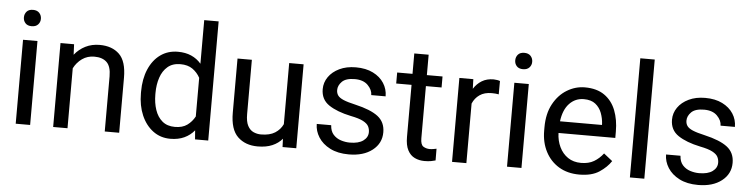

<svg xmlns="http://www.w3.org/2000/svg" viewBox="-46 -972 4717 1204"><g transform="rotate(5 2312.5 -370.0)"><path d="M69.3 -668.5Q69.3 -690.4 82.8 -705.6Q96.2 -720.7 122.6 -720.7Q148.4 -720.7 162.4 -705.6Q176.3 -690.4 176.3 -668.5Q176.3 -647.5 162.4 -632.6Q148.4 -617.7 122.6 -617.7Q96.2 -617.7 82.8 -632.6Q69.3 -647.5 69.3 -668.5ZM167 -528.3V0H76.2V-528.3Z M531.2 -461.9Q487.8 -461.9 454.6 -438.5Q421.4 -415 402.3 -377.4V0H312V-528.3H397.5L400.4 -462.4Q428.7 -498 468.8 -518.1Q508.8 -538.1 558.1 -538.1Q636.2 -538.1 681.9 -494.1Q727.5 -450.2 727.5 -346.2V0H636.7V-347.2Q636.7 -409.2 609.6 -435.5Q582.5 -461.9 531.2 -461.9Z M841.8 -258.3V-268.6Q841.8 -349.1 867.9 -409.9Q894 -470.7 940.9 -504.4Q987.8 -538.1 1050.8 -538.1Q1098.6 -538.1 1135 -522Q1171.4 -505.9 1197.3 -475.6V-750H1288.1V0H1205.1L1200.7 -56.6Q1174.8 -24.9 1137.2 -7.6Q1099.6 9.8 1049.8 9.8Q987.8 9.8 940.9 -25.1Q894 -60.1 867.9 -120.6Q841.8 -181.2 841.8 -258.3ZM932.6 -268.6V-258.3Q932.6 -206.1 947.3 -162.4Q961.9 -118.7 992.7 -92.8Q1023.4 -66.9 1072.3 -66.9Q1119.6 -66.9 1149.4 -88.4Q1179.2 -109.9 1197.3 -143.6V-386.7Q1179.7 -419.4 1149.7 -440.7Q1119.6 -461.9 1073.2 -461.9Q1023.9 -461.9 992.9 -435.5Q961.9 -409.2 947.3 -365.2Q932.6 -321.3 932.6 -268.6Z M1755.9 0 1753.9 -52.2Q1729.5 -22.9 1691.4 -6.6Q1653.3 9.8 1599.6 9.8Q1522 9.8 1474.1 -36.1Q1426.3 -82 1426.3 -187.5V-528.3H1516.6V-186.5Q1516.6 -139.2 1530.5 -113Q1544.4 -86.9 1566.9 -76.9Q1589.4 -66.9 1613.8 -66.9Q1668.9 -66.9 1702.1 -87.9Q1735.4 -108.9 1751.5 -143.6V-528.3H1842.3V0Z M2287.1 -140.1Q2287.1 -159.7 2278.6 -176.5Q2270 -193.4 2243.9 -207.3Q2217.8 -221.2 2165.5 -231.4Q2077.1 -250 2026.1 -284.4Q1975.1 -318.8 1975.1 -383.8Q1975.1 -425.8 1999.3 -460.7Q2023.4 -495.6 2067.6 -516.8Q2111.8 -538.1 2170.9 -538.1Q2234.4 -538.1 2279.3 -515.6Q2324.2 -493.2 2348.1 -455.8Q2372.1 -418.5 2372.1 -373H2281.7Q2281.7 -405.8 2253.2 -434.8Q2224.6 -463.9 2170.9 -463.9Q2114.7 -463.9 2090.3 -439.5Q2065.9 -415 2065.9 -386.2Q2065.9 -366.7 2075.7 -352.5Q2085.4 -338.4 2111.6 -327.1Q2137.7 -315.9 2187.5 -304.7Q2285.2 -282.2 2331.3 -246.6Q2377.4 -210.9 2377.4 -147Q2377.4 -77.6 2321.5 -33.9Q2265.6 9.8 2173.3 9.8Q2103.5 9.8 2055.2 -15.1Q2006.8 -40 1981.9 -79.6Q1957 -119.1 1957 -163.1H2047.9Q2049.8 -126 2069.3 -104.2Q2088.9 -82.5 2117.2 -73.5Q2145.5 -64.5 2173.3 -64.5Q2228.5 -64.5 2257.8 -85.9Q2287.1 -107.4 2287.1 -140.1Z M2716.8 -528.3V-459H2618.2V-130.9Q2618.2 -90.3 2636 -79.1Q2653.8 -67.9 2676.3 -67.9Q2687.5 -67.9 2700 -70.1Q2712.4 -72.3 2718.8 -73.7L2719.2 0Q2708.5 3.4 2691.2 6.6Q2673.8 9.8 2649.4 9.8Q2616.2 9.8 2588.4 -3.4Q2560.5 -16.6 2544.2 -47.6Q2527.8 -78.6 2527.8 -131.3V-459H2431.2V-528.3H2527.8V-656.7H2618.2V-528.3Z M3078.1 -531.2 3077.6 -447.3Q3057.6 -451.2 3033.7 -451.2Q2987.3 -451.2 2957.5 -430.4Q2927.7 -409.7 2913.1 -375V0H2822.8V-528.3H2910.6L2912.6 -467.8Q2932.6 -500 2963.6 -519Q2994.6 -538.1 3038.1 -538.1Q3047.9 -538.1 3060.5 -535.9Q3073.2 -533.7 3078.1 -531.2Z M3162.1 -668.5Q3162.1 -690.4 3175.5 -705.6Q3189 -720.7 3215.3 -720.7Q3241.2 -720.7 3255.1 -705.6Q3269 -690.4 3269 -668.5Q3269 -647.5 3255.1 -632.6Q3241.2 -617.7 3215.3 -617.7Q3189 -617.7 3175.5 -632.6Q3162.1 -647.5 3162.1 -668.5ZM3259.8 -528.3V0H3168.9V-528.3Z M3624 9.8Q3550.3 9.8 3495.8 -22.9Q3441.4 -55.7 3411.4 -113.5Q3381.3 -171.4 3381.3 -245.6V-266.1Q3381.3 -352.5 3414.3 -413.3Q3447.3 -474.1 3500.2 -506.1Q3553.2 -538.1 3612.3 -538.1Q3688 -538.1 3736.1 -504.2Q3784.2 -470.2 3806.9 -411.9Q3829.6 -353.5 3829.6 -279.3V-238.8H3472.2Q3473.6 -190.4 3492.7 -150.6Q3511.7 -110.8 3546.1 -87.4Q3580.6 -64 3628.9 -64Q3676.8 -64 3710 -83.5Q3743.2 -103 3768.1 -135.7L3822.8 -92.3Q3797.4 -53.2 3750 -21.7Q3702.6 9.8 3624 9.8ZM3612.3 -463.9Q3558.6 -463.9 3521.5 -424.8Q3484.4 -385.7 3475.1 -312.5H3739.3V-319.3Q3737.3 -354.5 3724.9 -387.7Q3712.4 -420.9 3685.5 -442.4Q3658.7 -463.9 3612.3 -463.9Z M4033.2 -750V0H3942.4V-750Z M4485.8 -140.1Q4485.8 -159.7 4477.3 -176.5Q4468.8 -193.4 4442.6 -207.3Q4416.5 -221.2 4364.3 -231.4Q4275.9 -250 4224.9 -284.4Q4173.8 -318.8 4173.8 -383.8Q4173.8 -425.8 4198 -460.7Q4222.2 -495.6 4266.4 -516.8Q4310.5 -538.1 4369.6 -538.1Q4433.1 -538.1 4478 -515.6Q4522.9 -493.2 4546.9 -455.8Q4570.8 -418.5 4570.8 -373H4480.5Q4480.5 -405.8 4451.9 -434.8Q4423.3 -463.9 4369.6 -463.9Q4313.5 -463.9 4289.1 -439.5Q4264.6 -415 4264.6 -386.2Q4264.6 -366.7 4274.4 -352.5Q4284.2 -338.4 4310.3 -327.1Q4336.4 -315.9 4386.2 -304.7Q4483.9 -282.2 4530 -246.6Q4576.2 -210.9 4576.2 -147Q4576.2 -77.6 4520.3 -33.9Q4464.4 9.8 4372.1 9.8Q4302.2 9.8 4253.9 -15.1Q4205.6 -40 4180.7 -79.6Q4155.8 -119.1 4155.8 -163.1H4246.6Q4248.5 -126 4268.1 -104.2Q4287.6 -82.5 4315.9 -73.5Q4344.2 -64.5 4372.1 -64.5Q4427.2 -64.5 4456.5 -85.9Q4485.8 -107.4 4485.8 -140.1Z"/></g></svg>

Font: Vazirmatn RD FD
Style: Regular
Weight: 400
Designer: Saber Rastikerdar
Foundry: Saber Rastikerdar
Version: Version 33.003